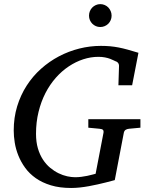

<svg xmlns="http://www.w3.org/2000/svg" viewBox="-20 -914 728 950"><path d="M618.2 -276.9Q608.4 -275.9 601.8 -271.7Q595.2 -267.6 592.8 -257.8L547.9 -22.9Q543 -21.5 530.8 -18.3Q518.6 -15.1 501.5 -10.7Q484.4 -6.3 463.6 -1.7Q442.9 2.9 420.4 7.1Q397.9 11.2 375.2 13.7Q352.5 16.1 332 16.1Q274.9 16.1 231.7 2.9Q188.5 -10.3 157 -32.5Q125.5 -54.7 104.5 -83.7Q83.5 -112.8 70.8 -144.5Q58.1 -176.3 53 -208Q47.9 -239.7 47.9 -268.1Q47.9 -332 64.9 -387.9Q82 -443.8 112.1 -490.5Q142.1 -537.1 182.9 -573.5Q223.6 -609.9 271.7 -635.3Q319.8 -660.6 372.6 -673.8Q425.3 -687 479 -687Q503.4 -687 524.7 -685.1Q545.9 -683.1 567.4 -679Q588.9 -674.8 612.5 -668.2Q636.2 -661.6 665 -652.8L633.8 -492.2H565.9L568.8 -584Q569.8 -595.2 564.5 -602.3Q559.1 -609.4 549.8 -611.8Q547.9 -612.3 541.5 -615.7Q535.2 -619.1 524.7 -623Q514.2 -627 499.5 -629.9Q484.9 -632.8 466.8 -632.8Q429.2 -632.8 391.8 -620.6Q354.5 -608.4 320.1 -585.4Q285.6 -562.5 256.1 -529.1Q226.6 -495.6 204.8 -453.4Q183.1 -411.1 170.7 -360.4Q158.2 -309.6 158.2 -252Q158.2 -211.4 167.5 -179.9Q176.8 -148.4 192.4 -124.5Q208 -100.6 228 -84Q248 -67.4 269.5 -56.9Q291 -46.4 312.5 -41.7Q334 -37.1 352.1 -37.1Q367.2 -37.1 382.6 -39.1Q397.9 -41 411.6 -43.9Q425.3 -46.9 436.3 -49.8Q447.3 -52.7 453.1 -54.2L492.2 -257.8Q493.7 -266.1 489.7 -271Q485.8 -275.9 472.2 -276.9L417 -282.2V-324.2H674.8V-282.2ZM532.2 -836.4Q532.2 -824.7 527.8 -814.5Q523.4 -804.2 515.9 -796.6Q508.3 -789.1 498 -784.7Q487.8 -780.3 476.1 -780.3Q464.4 -780.3 454.3 -784.7Q444.3 -789.1 436.8 -796.6Q429.2 -804.2 424.8 -814.5Q420.4 -824.7 420.4 -836.4Q420.4 -848.1 424.6 -858.4Q428.7 -868.7 436.3 -876.5Q443.8 -884.3 454.1 -888.9Q464.4 -893.6 476.1 -893.6Q487.8 -893.6 498 -889.2Q508.3 -884.8 515.9 -877Q523.4 -869.1 527.8 -858.6Q532.2 -848.1 532.2 -836.4Z"/></svg>

Font: Charis SIL Eur
Style: Italic
Weight: 400
Italic angle: -11°
Foundry: SIL International
Version: Version 5.000